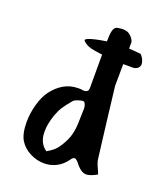

<svg xmlns="http://www.w3.org/2000/svg" viewBox="-135 -800 790 914"><g transform="rotate(20 260.5 -342.5)"><path d="M195 22Q158 22 123.5 4.5Q89 -13 70 -43Q50 -75 50 -135Q50 -179 62.5 -224Q75 -269 96 -298Q120 -331 153 -350.5Q186 -370 226 -370Q233 -370 237.5 -370Q242 -370 246 -369Q248 -368 255 -368Q278 -368 278 -390V-559Q258 -562 238 -565Q199 -570 178 -592Q172 -598 186 -604.5Q200 -611 225 -616.5Q250 -622 278 -626Q278 -662 283 -681.5Q288 -701 304 -704Q346 -712 365.5 -696Q385 -680 389 -663V-630Q404 -629 419 -628Q434 -627 449 -625Q466 -609 470 -586Q473 -569 459 -558Q446 -549 428 -551Q408 -551 388 -551L387 -441L405 -289Q413 -221 419.5 -170Q426 -119 430 -85Q432 -68 445 -41Q446 -38 450 -30Q451 -27 452.5 -23.5Q454 -20 455 -16Q421 3 401 3Q374 3 344 -37Q332 -51 324 -51Q316 -51 307 -38Q286 -8 257 7Q228 22 195 22ZM186 -36Q202 -45 216.5 -56.5Q231 -68 245 -90Q267 -125 274.5 -153.5Q282 -182 283 -213.5Q284 -245 285 -287Q286 -296 281.5 -307.5Q277 -319 272 -320Q264 -322 245 -315.5Q226 -309 221 -302Q198 -275 185 -255Q172 -235 163 -210Q145 -159 146 -120Q146 -63 186 -36Z"/></g></svg>

Font: Mansalva
Style: Regular
Weight: 400
Designer: Carolina Short
Foundry: Carolina Short
Version: Version 2.112; ttfautohint (v1.8.4.7-5d5b)